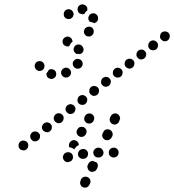

<svg xmlns="http://www.w3.org/2000/svg" viewBox="-20 -596 798 879"><path d="M210 -279Q206 -278 203 -276Q202 -274 201 -272Q198 -266 193 -261Q193 -261 193 -261Q193 -261 193 -261Q192 -257 193 -252Q194 -248 196 -244Q199 -241 203 -238Q207 -236 211 -235Q221 -233 228 -239Q236 -244 237 -253Q238 -258 237 -262Q236 -266 234 -270Q231 -274 227 -276Q223 -278 219 -279Q215 -280 210 -279ZM267 -280Q270 -283 274 -284L275 -285Q283 -288 292 -284Q300 -280 304 -271Q307 -262 303 -254Q299 -246 290 -242Q286 -241 281 -241Q277 -241 273 -243Q269 -245 266 -248Q263 -251 261 -256Q261 -256 261 -257Q260 -257 260 -258Q260 -261 260 -264Q260 -267 260 -269Q261 -271 262 -273Q264 -277 267 -280ZM172 -314Q163 -318 154 -315Q146 -313 141 -304Q137 -296 140 -287Q141 -283 144 -279Q147 -276 151 -274Q155 -271 159 -271Q164 -271 168 -272Q177 -275 181 -283Q185 -291 183 -300Q180 -309 172 -314ZM316 -316H317Q322 -324 331 -326Q340 -328 348 -323Q356 -318 358 -309Q360 -300 355 -292Q350 -284 341 -282Q331 -280 324 -285Q323 -285 322 -286Q322 -286 321 -287Q319 -290 316 -293Q316 -294 315 -294Q313 -300 313 -305Q313 -311 316 -316ZM319 -361Q315 -370 319 -379Q322 -387 331 -391Q340 -394 348 -391Q357 -387 360 -378H361Q364 -369 361 -361Q357 -352 348 -349Q348 -349 347 -348Q347 -348 346 -348Q345 -348 344 -349Q337 -350 330 -349Q327 -351 324 -354Q321 -357 319 -361ZM294 -384Q285 -382 277 -387Q269 -391 267 -401Q265 -410 270 -418Q275 -425 284 -428Q293 -430 301 -425Q309 -420 311 -411Q311 -409 312 -408Q312 -407 312 -405Q310 -404 308 -402Q302 -396 298 -387Q298 -386 297 -385Q296 -384 296 -384Q295 -384 294 -384ZM364 -452Q364 -443 370 -436Q376 -429 386 -429Q395 -428 402 -435Q409 -441 409 -451Q410 -460 404 -467Q397 -474 388 -474Q379 -474 372 -468H371Q365 -461 364 -452ZM385 -505V-506Q384 -510 384 -515Q385 -519 387 -523Q389 -527 392 -530Q396 -533 400 -534Q409 -537 417 -533Q425 -528 428 -520V-519Q431 -510 427 -502Q423 -494 414 -491Q413 -491 412 -490Q411 -490 410 -490Q408 -491 407 -492Q399 -496 391 -496Q389 -498 388 -501Q386 -503 385 -505ZM314 -520Q312 -516 308 -514V-513Q301 -508 291 -509Q282 -510 276 -517Q271 -524 272 -534Q273 -543 280 -549Q284 -552 288 -553Q293 -554 297 -554Q301 -553 305 -551Q309 -549 312 -545Q312 -545 313 -544Q313 -544 313 -543Q314 -540 316 -537Q316 -535 317 -534Q317 -533 317 -531Q317 -530 317 -529Q316 -524 314 -520ZM358 -531H357Q353 -531 349 -533Q345 -534 341 -537Q338 -541 337 -545Q335 -549 335 -553Q335 -563 341 -569Q348 -576 357 -576H358Q362 -576 366 -574Q370 -573 374 -569Q377 -566 379 -562Q380 -558 380 -553Q380 -552 380 -551Q380 -550 380 -549Q379 -548 378 -547Q371 -542 367 -533Q366 -533 366 -533Q364 -532 362 -531Q360 -531 358 -531ZM65 67Q64 76 69 84Q75 91 84 92Q93 94 101 88Q104 85 107 81Q109 77 109 73Q110 68 109 64Q108 60 105 56Q99 49 90 48Q81 46 73 52Q66 58 65 67ZM121 17Q119 21 118 26Q118 30 119 34Q120 39 123 42Q129 50 138 51Q147 52 155 46Q158 43 161 39Q163 36 163 31Q164 27 163 22Q162 18 159 15Q153 7 144 6Q135 5 127 10V11Q124 13 121 17ZM172 -16Q171 -7 177 1Q180 4 184 6Q187 9 192 9Q196 10 201 9Q205 7 209 5V4Q212 2 215 -2Q217 -6 217 -10Q218 -15 217 -19Q216 -24 213 -27Q210 -31 206 -33Q202 -35 198 -36Q194 -36 189 -35Q185 -34 181 -31Q174 -25 172 -16ZM226 -58Q225 -48 231 -41Q237 -34 246 -32Q255 -31 263 -37Q270 -43 271 -52Q273 -61 267 -69Q264 -72 260 -75Q256 -77 252 -77Q248 -78 243 -77Q239 -76 235 -73Q228 -67 226 -58ZM280 -99Q279 -90 285 -83Q288 -79 292 -77Q295 -75 300 -74Q304 -74 309 -75Q313 -76 317 -79Q324 -85 325 -94Q327 -103 321 -110Q318 -114 314 -116Q310 -118 306 -119Q302 -120 297 -118Q293 -117 289 -115V-114Q282 -109 280 -99ZM335 -141Q333 -132 339 -124Q345 -117 354 -116Q363 -115 371 -120V-121Q378 -126 379 -135Q381 -145 375 -152Q372 -156 368 -158Q364 -160 360 -161Q356 -161 351 -160Q347 -159 343 -156Q336 -150 335 -141ZM389 -183Q387 -173 393 -166Q396 -163 400 -160Q403 -158 408 -157Q412 -157 417 -158Q421 -159 425 -162Q432 -168 433 -177Q435 -186 429 -194Q423 -201 414 -202Q405 -204 397 -198Q390 -192 389 -183ZM443 -224Q441 -215 447 -208Q453 -200 462 -199Q471 -198 479 -204Q486 -210 487 -219Q489 -228 483 -235Q477 -243 468 -244Q459 -245 451 -239Q444 -234 443 -224ZM499 -274Q497 -270 497 -266Q496 -262 497 -257Q498 -253 501 -249Q507 -242 516 -241Q525 -240 533 -245V-246Q540 -251 541 -260Q543 -270 537 -277Q531 -284 522 -286Q513 -287 505 -281Q502 -278 499 -274ZM551 -308Q549 -298 555 -291Q561 -284 570 -282Q579 -281 587 -287Q594 -293 595 -302Q597 -311 591 -319Q585 -326 576 -327Q567 -328 559 -323Q552 -317 551 -308ZM605 -349Q603 -340 609 -333Q615 -325 624 -324Q633 -323 641 -329Q648 -335 649 -344Q651 -353 645 -360Q639 -368 630 -369Q621 -370 613 -364Q606 -359 605 -349ZM659 -391Q657 -382 663 -374Q669 -367 678 -366Q687 -365 695 -370Q702 -376 703 -385Q705 -395 699 -402Q693 -409 684 -411Q675 -412 667 -406Q660 -400 659 -391ZM713 -433Q711 -423 717 -416Q723 -409 732 -407Q741 -406 749 -412Q756 -418 757 -427Q759 -436 753 -444Q747 -451 738 -452Q729 -453 721 -448Q714 -442 713 -433ZM348 248Q351 257 359 261Q363 263 368 263Q372 263 377 262Q381 260 384 257Q387 254 389 250L392 245Q396 236 393 227Q390 219 381 215Q373 211 364 214Q355 217 351 225L349 231Q345 239 348 248ZM382 176Q385 185 393 189Q397 191 402 191Q406 191 410 189Q415 188 418 185Q421 182 423 178L426 172Q429 166 428 159Q426 152 422 147Q418 146 415 145Q409 143 405 140Q403 140 401 141Q399 141 398 142Q394 143 390 146Q387 149 385 153L382 159Q378 167 382 176ZM307 140Q310 137 312 133Q314 129 314 125Q315 120 313 116Q311 107 302 103Q294 99 285 102H284Q275 105 271 113Q266 122 269 130Q272 139 280 144Q289 148 297 145L299 144Q303 143 307 140ZM379 122Q384 115 383 106Q382 96 375 91Q367 85 358 86L356 87Q347 88 342 95Q336 103 337 112Q338 121 346 127Q353 132 362 131H364Q373 130 379 122ZM448 118Q454 111 454 102Q453 93 446 86Q440 80 430 80H429Q419 81 413 88Q407 94 407 104Q408 113 414 119Q421 126 431 125H432Q441 125 448 118ZM516 119Q523 113 523 103Q524 94 517 87Q511 80 502 80H501Q492 80 485 86Q478 93 478 102Q478 106 479 111Q481 115 484 118Q487 121 491 123Q495 125 499 125H500Q510 125 516 119ZM297 78Q297 78 297 77Q296 76 296 75Q295 71 296 67Q296 62 298 58L299 57Q304 49 313 46Q322 44 330 49Q335 52 338 57Q341 62 341 68Q339 69 337 70Q329 74 324 82Q321 85 320 88Q316 85 313 83Q305 79 297 78ZM449 31Q453 40 461 44Q465 46 470 46Q474 46 478 45Q482 43 486 40Q489 37 491 33L494 28Q498 19 494 10Q491 2 483 -2Q479 -4 474 -4Q470 -5 466 -3Q461 -2 458 1Q455 4 453 9L450 14Q446 23 449 31ZM331 14Q334 23 342 28Q346 30 350 31Q355 31 359 30Q363 29 367 26Q370 23 373 19V18Q376 14 376 10Q377 5 376 1Q374 -3 372 -7Q369 -10 365 -13Q361 -15 357 -15Q352 -16 348 -15Q344 -14 340 -11Q337 -8 334 -4V-3Q329 5 331 14ZM482 -50Q482 -45 483 -41Q485 -37 488 -33Q491 -30 495 -28Q503 -24 512 -27Q521 -31 525 -39L527 -45Q529 -49 530 -53Q530 -58 528 -62Q527 -66 524 -69Q521 -73 517 -75Q508 -79 499 -75Q491 -72 487 -64L484 -58Q482 -54 482 -50ZM366 -47Q369 -38 377 -33Q385 -29 394 -31Q403 -34 408 -42V-43Q411 -47 411 -51Q412 -56 411 -60Q409 -64 407 -68Q404 -72 400 -74Q392 -78 383 -76Q374 -73 369 -65V-64Q364 -56 366 -47Z"/></svg>

Font: FRB American Cursive Dotted Extrabold
Style: Bold Italic
Weight: 800
Italic angle: -25°
Version: Version 2.0;Modular Font Editor K font №1